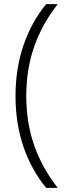

<svg xmlns="http://www.w3.org/2000/svg" viewBox="-20 -734 335 928"><path d="M55 -270Q55 -401 93 -513.5Q131 -626 203 -714H259Q183 -617 145 -508Q107 -399 107 -270Q107 -141 145 -32Q183 77 259 174H203Q131 86 93 -26Q55 -138 55 -270Z"/></svg>

Font: Prompt ExtraLight
Style: Regular
Weight: 275
Designer: Katatrad Team
Foundry: CadsonDemak
Version: Version 1.001